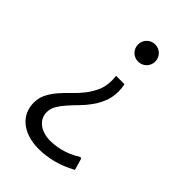

<svg xmlns="http://www.w3.org/2000/svg" viewBox="-221 -610 902 902"><g transform="rotate(45 230.0 -159.5)"><path d="M227.5 142.1Q238.8 142.1 255.9 140.4Q272.9 138.7 293.5 133.5Q314 128.4 336.4 119.1Q358.9 109.9 381.3 95.2L389.2 98.6L405.8 156.2Q355 184.1 307.6 195.8Q260.3 207.5 217.8 207.5Q173.8 207.5 141.4 196.3Q108.9 185.1 87.6 166.3Q66.4 147.5 55.9 122.6Q45.4 97.7 45.4 70.3Q45.4 37.1 59.3 10.3Q73.2 -16.6 93.8 -40.5Q114.3 -64.5 138.7 -87.4Q163.1 -110.4 183.6 -136.5Q204.1 -162.6 218 -193.4Q231.9 -224.1 231.9 -264.2Q231.9 -270 231.4 -278.1Q231 -286.1 230 -293H285.6Q288.1 -281.7 289.3 -271.7Q290.5 -261.7 290.5 -249.5Q290.5 -210.4 277.8 -179.2Q265.1 -147.9 246.3 -121.8Q227.5 -95.7 205.3 -73.2Q183.1 -50.8 164.3 -29.5Q145.5 -8.3 132.8 12.9Q120.1 34.2 120.1 58.1Q120.1 77.6 128.2 93Q136.2 108.4 150.6 119.4Q165 130.4 184.8 136.2Q204.6 142.1 227.5 142.1ZM313 -470.2Q313 -458.5 308.6 -448Q304.2 -437.5 296.4 -429.7Q288.6 -421.9 278.1 -417.5Q267.6 -413.1 255.9 -413.1Q244.1 -413.1 233.6 -417.5Q223.1 -421.9 215.3 -429.7Q207.5 -437.5 203.1 -448Q198.7 -458.5 198.7 -470.2Q198.7 -481.9 203.1 -492.4Q207.5 -502.9 215.3 -510.7Q223.1 -518.6 233.6 -522.9Q244.1 -527.3 255.9 -527.3Q267.6 -527.3 278.1 -522.9Q288.6 -518.6 296.4 -510.7Q304.2 -502.9 308.6 -492.4Q313 -481.9 313 -470.2Z"/></g></svg>

Font: Proza Libre
Style: Light
Weight: 300
Designer: Jasper de Waard
Foundry: Jasper de Waard
Version: Version 1.000; ttfautohint (v1.4.1.8-43bc)